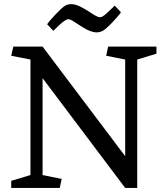

<svg xmlns="http://www.w3.org/2000/svg" viewBox="-20 -931 822 951"><path d="M190.9 -700.2 600.1 -157.2V-636.2L505.9 -654.8L515.6 -700.2H754.9V-665L659.7 -636.2V0H600.1L190.9 -543.9V-64L285.6 -44.9L275.9 0H35.6V-35.2L130.9 -64V-636.2L35.6 -654.8L45.9 -700.2ZM375 -805.2 341.8 -826.7Q327.1 -835.9 316.4 -835.9Q311 -835.4 299.8 -828.1Q288.6 -820.8 272 -805.2L244.1 -778.3L213.4 -811Q215.3 -814.5 226.3 -827.6Q237.3 -840.8 252 -856.4Q266.6 -872.1 281.7 -886.2Q296.9 -900.4 307.1 -905.3Q319.3 -910.6 331.5 -910.6Q343.8 -910.6 355.7 -907Q367.7 -903.3 378.9 -897.7Q390.1 -892.1 399.9 -886.2Q409.7 -880.4 417 -876Q423.3 -872.1 431.2 -866.7Q439 -861.3 446.8 -856.7Q454.6 -852.1 462.2 -848.9Q469.7 -845.7 476.1 -845.7Q485.8 -845.7 503.7 -861.1Q521.5 -876.5 548.3 -903.3L579.1 -870.1Q578.1 -868.2 572.8 -861.6Q567.4 -855 559.3 -845.5Q551.3 -835.9 541.5 -825.4Q531.7 -814.9 521.5 -804.9Q511.2 -794.9 502 -787.4Q492.7 -779.8 485.4 -776.4Q472.7 -770.5 460 -770.5Q448.2 -770.5 436 -774.2Q423.8 -777.8 412.6 -783.2Q401.4 -788.6 391.8 -794.7Q382.3 -800.8 375 -805.2Z"/></svg>

Font: Brawler
Style: Regular
Weight: 400
Version: Version 1.000